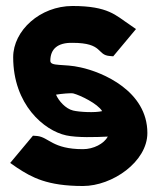

<svg xmlns="http://www.w3.org/2000/svg" viewBox="-20 -610 528 641"><path d="M14 -66 37 -50C86 -18 137 11 257 11C355 11 472 -70 472 -166C472 -306 323 -369 249 -385C193 -398 148 -387 148 -407C148 -446 172 -468 222 -467C326 -467 302 -426 347 -423L358 -422L434 -513L411 -529C367 -558 342 -590 222 -590C114 -590 24 -508 24 -419C24 -261 127 -174 201 -158C238 -150 300 -152 340 -154C327 -130 292 -112 257 -112C155 -112 143 -152 104 -156L90 -157ZM167 -294C185 -297 217 -300 225 -298C248 -292 306 -264 321 -239C297 -233 244 -236 224 -241C199 -247 176 -273 167 -294Z"/></svg>

Font: Charger Sport
Style: UltNrw
Weight: 1000
Designer: Jasper
Foundry: Cannot Into Space Fonts
Version: Version 1.1